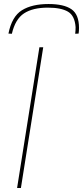

<svg xmlns="http://www.w3.org/2000/svg" viewBox="-20 -935 413 955"><path d="M65 0 176 -700H195L84 0ZM221 -915Q298 -915 335.5 -889Q373 -863 373 -796Q373 -789 372.5 -781.5Q372 -774 371 -768L354 -767Q355 -775 355.5 -783Q356 -791 356 -800Q352 -857 318 -877Q284 -897 218 -897Q143 -897 99.5 -868.5Q56 -840 39 -767L22 -768Q39 -853 89 -884Q139 -915 221 -915Z"/></svg>

Font: Georama Extended Thin
Style: Italic
Weight: 100
Width: 7
Italic angle: -9°
Designer: Jean-Baptiste Levee
Foundry: Production Type
Version: Version 1.000